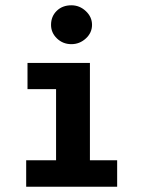

<svg xmlns="http://www.w3.org/2000/svg" viewBox="-20 -706 540 726"><path d="M79 0V-100H192V-369H84V-468H320V-100H423V0ZM250 -539Q218 -539 195.5 -560.5Q173 -582 173 -612Q173 -644 194.5 -665Q216 -686 250 -686Q281 -686 304.5 -664Q328 -642 328 -612Q328 -582 304.5 -560.5Q281 -539 250 -539Z"/></svg>

Font: Inconsolata ExtraBold
Style: Regular
Weight: 800
Designer: Raph Levien, Cyreal, Brenton Simpson
Foundry: Raph Levien, Cyreal, Google
Version: Version 3.001